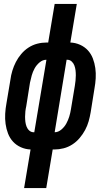

<svg xmlns="http://www.w3.org/2000/svg" viewBox="-20 -755 540 980"><path d="M103 205 136 8Q110 7 86.5 -3.5Q63 -14 46.5 -32Q30 -50 21 -73.5Q12 -97 8.5 -122.5Q5 -148 6.5 -174.5Q8 -201 13 -228L33 -347Q36 -371 43 -394Q50 -417 61 -438.5Q72 -460 88.5 -479.5Q105 -499 126 -512.5Q147 -526 170.5 -532Q194 -538 218 -538H226L259 -735H372L339 -538Q365 -537 388.5 -526.5Q412 -516 428.5 -498Q445 -480 454 -456.5Q463 -433 466.5 -407.5Q470 -382 468.5 -355.5Q467 -329 462 -302L443 -183Q439 -159 432.5 -136Q426 -113 414.5 -91.5Q403 -70 386.5 -50.5Q370 -31 349 -17.5Q328 -4 304.5 2Q281 8 258 8H249L216 205ZM259 -80Q277 -80 293 -93.5Q309 -107 318.5 -124.5Q328 -142 333.5 -160Q339 -178 342 -197L362 -317Q364 -330 365.5 -343.5Q367 -357 367 -370.5Q367 -384 365.5 -396.5Q364 -409 359.5 -421Q355 -433 345.5 -441.5Q336 -450 323 -450H320ZM152 -80H155L217 -450Q198 -450 182 -436.5Q166 -423 156.5 -405.5Q147 -388 142 -370Q137 -352 133 -333L114 -213Q111 -200 109.5 -186.5Q108 -173 108 -159.5Q108 -146 109.5 -133.5Q111 -121 115.5 -109Q120 -97 129.5 -88.5Q139 -80 152 -80Z"/></svg>

Font: Iosevka Curly Oblique
Style: Bold
Weight: 700
Italic angle: -9°
Monospace: yes
Designer: Belleve Invis
Foundry: Belleve Invis
Version: Version 11.1.0; ttfautohint (v1.8.3)